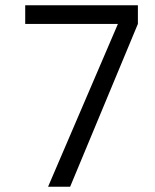

<svg xmlns="http://www.w3.org/2000/svg" viewBox="-20 -694 590 731"><path d="M505 -674V-603L247 17H163L429 -603H76V-674Z"/></svg>

Font: Biryani Light
Style: Regular
Weight: 300
Designer: Dan Reynolds and Mathieu Réguer
Foundry: Dan Reynolds and Mathieu Réguer
Version: Version 1.004; ttfautohint (v1.1) -l 5 -r 5 -G 72 -x 0 -D la